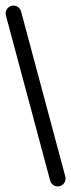

<svg xmlns="http://www.w3.org/2000/svg" viewBox="-177 -1207 454 1224"><g transform="rotate(-15 50.0 -595.0)"><path d="M0 -50.3H100V-1140.3H0ZM50.3 -100Q36.3 -100 24.8 -93.3Q13.3 -86.7 6.7 -75.2Q0 -63.7 0 -50.3Q0 -36.3 6.7 -24.8Q13.3 -13.3 24.8 -6.7Q36.3 0 50.3 0Q63.7 0 75.2 -6.7Q86.7 -13.3 93.3 -24.8Q100 -36.3 100 -50.3Q100 -63.7 93.3 -75.2Q86.7 -86.7 75.2 -93.3Q63.7 -100 50.3 -100ZM50.3 -1190Q36.3 -1190 24.8 -1183.3Q13.3 -1176.7 6.7 -1165.2Q0 -1153.7 0 -1140.3Q0 -1126.3 6.7 -1114.8Q13.3 -1103.3 24.8 -1096.7Q36.3 -1090 50.3 -1090Q63.7 -1090 75.2 -1096.7Q86.7 -1103.3 93.3 -1114.8Q100 -1126.3 100 -1140.3Q100 -1153.7 93.3 -1165.2Q86.7 -1176.7 75.2 -1183.3Q63.7 -1190 50.3 -1190Z"/></g></svg>

Font: Wavefont Thin
Style: Regular
Weight: 100
Monospace: yes
Version: Version 3.005;gftools[0.9.33]